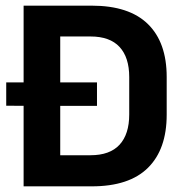

<svg xmlns="http://www.w3.org/2000/svg" viewBox="-20 -659 651 679"><path d="M323 -284.5 2 -285V-367.5H323ZM304.5 0H155V-110H300Q368.5 -110 402.8 -147.2Q437 -184.5 437 -254V-386.5Q437 -456 402.8 -493Q368.5 -530 300 -530H154.5V-639H304.5Q436.5 -639 503 -574Q569.5 -509 569.5 -387V-253.5Q569.5 -131 503.2 -65.5Q437 0 304.5 0ZM193 0H63.5V-639H193Z"/></svg>

Font: Anek Devanagari Medium SemiBold
Style: Regular
Weight: 600
Version: Version 1.003